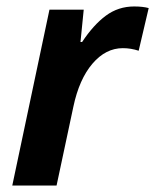

<svg xmlns="http://www.w3.org/2000/svg" viewBox="-20 -574 480 594"><path d="M133 -544H239L229 -444H234Q269 -497 307.5 -525.5Q346 -554 395 -554Q422 -554 440 -549L409 -417Q385 -425 360 -425Q307 -425 266 -377Q225 -329 207 -244L155 0H18Z"/></svg>

Font: Noto Sans Display
Style: Bold Italic
Weight: 700
Italic angle: -12°
Designer: Monotype Design team
Foundry: Monotype Imaging Inc.
Version: Version 1.000